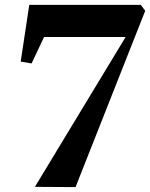

<svg xmlns="http://www.w3.org/2000/svg" viewBox="-20 -763 613 784"><path d="M493 -612H160L109 -504L64.5 -511.5L99.5 -743H555L573 -719L288.5 1L122.5 0Z"/></svg>

Font: Merriweather 120pt ExtraBold
Style: Italic
Weight: 800
Italic angle: -7.8°
Version: Version 2.101